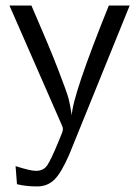

<svg xmlns="http://www.w3.org/2000/svg" viewBox="-20 -465 501 690"><path d="M14 -445H93Q157 -298 189 -215Q221 -132 226.5 -110.5Q232 -89 238 -50Q240 -120 371 -445H446L229 90Q200 157 175 181Q150 205 114 205Q73 205 41 197L36 132Q89 149 109 149Q136 149 149.5 129.5Q163 110 191 42Q198 25 202 15Q206 6 206 -1Q206 -8 201 -18Z"/></svg>

Font: CMU Sans Serif
Style: Medium
Weight: 500
Version: Version 0.7.0